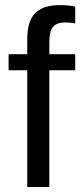

<svg xmlns="http://www.w3.org/2000/svg" viewBox="-20 -744 319 764"><path d="M176.3 -464.4V0H88.4V-464.4H14.2V-528.3H88.4V-587.9Q88.4 -660.2 120.1 -691.9Q151.9 -723.6 217.3 -723.6Q253.9 -723.6 279.3 -717.8V-650.9Q255.9 -654.8 240.2 -654.8Q206.5 -654.8 191.4 -637.7Q176.3 -620.6 176.3 -575.7V-528.3H279.3V-464.4Z"/></svg>

Font: Arimo
Style: Regular
Weight: 400
Designer: Steve Matteson
Foundry: Monotype Imaging Inc.
Version: Version 1.33